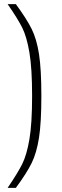

<svg xmlns="http://www.w3.org/2000/svg" viewBox="-20 -763 299 933"><path d="M136 -297Q136 -431 123 -507.5Q110 -584 88.5 -627.5Q67 -671 17 -743H57Q109 -672 133.5 -623Q158 -574 169.5 -500.5Q181 -427 181 -297Q181 -167 169.5 -93.5Q158 -20 134 29Q110 78 57 150H17Q66 78 88 34Q110 -10 123 -86.5Q136 -163 136 -297Z"/></svg>

Font: Saira Semi Condensed ExtraLight
Style: Regular
Weight: 200
Width: 4
Designer: Hector Gatti with collaboration of the Omnibus-Type team
Foundry: Omnibus-Type
Version: Version 1.001; ttfautohint (v1.8)